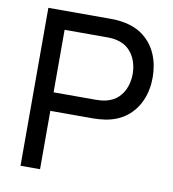

<svg xmlns="http://www.w3.org/2000/svg" viewBox="-81 -791 778 862"><g transform="rotate(10 308.0 -360.0)"><path d="M70 0V-720H354.5Q365 -720 379.5 -719.2Q394 -718.5 407.5 -716Q466 -707 505.8 -676Q545.5 -645 565.5 -597.8Q585.5 -550.5 585.5 -493Q585.5 -436 565.2 -388.8Q545 -341.5 505.2 -310.2Q465.5 -279 407.5 -270Q394 -268 379.5 -267Q365 -266 354.5 -266H159V0ZM159 -350.5H351.5Q361 -350.5 373.2 -351.5Q385.5 -352.5 396.5 -355Q431 -363 452.8 -384.2Q474.5 -405.5 484.5 -434.2Q494.5 -463 494.5 -493Q494.5 -523 484.5 -551.8Q474.5 -580.5 452.8 -602Q431 -623.5 396.5 -631Q385.5 -634 373.2 -634.8Q361 -635.5 351.5 -635.5H159Z"/></g></svg>

Font: Manrope ExtraLight Medium
Style: Regular
Weight: 500
Version: Version 4.504